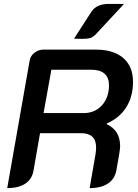

<svg xmlns="http://www.w3.org/2000/svg" viewBox="-20 -954 708 983"><path d="M132 -645Q136 -668 156.5 -684Q177 -700 203 -700H471Q561 -700 611 -657Q661 -614 661 -535Q661 -460 626.5 -405Q592 -350 527 -322V-318Q595 -286 595 -206Q595 -195 591 -169L576 -83Q568 -38 533 -14.5Q498 9 439 9L469 -164Q472 -184 472 -199Q472 -272 396 -272H185L152 -83Q145 -38 110.5 -14.5Q76 9 17 9ZM408 -375Q466 -375 502 -415Q538 -455 538 -518Q538 -557 515 -577Q492 -597 448 -597H243L203 -375ZM448 -894Q474 -934 538 -934H615L472 -780Q458 -765 444 -760Q430 -755 401 -755Q376 -755 359 -756Z"/></svg>

Font: K2D SemiBold
Style: Italic
Weight: 600
Italic angle: -10°
Designer: Katatrad Aksorn Co.,Ltd.
Foundry: Cadson Demak Co.,Ltd.
Version: Version 1.000; ttfautohint (v1.6)